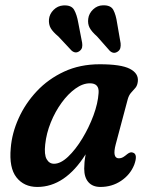

<svg xmlns="http://www.w3.org/2000/svg" viewBox="-20 -711 578 741"><path d="M426.5 -153.5Q412.5 -100 439 -100Q447.5 -100 454.8 -104.2Q462 -108.5 471.5 -116.5Q483.5 -126 493 -122Q513 -116 498 -75Q482.5 -36.5 447.2 -13Q412 10.5 367.5 10.5Q337.5 10.5 321.2 -8Q305 -26.5 305 -60Q305 -72 306.2 -85.2Q307.5 -98.5 310.5 -115.5Q231 10.5 124 10.5Q72.5 10.5 43.5 -26.5Q14.5 -63.5 21.5 -139.5Q26 -197 51.8 -254.2Q77.5 -311.5 121.8 -358.8Q166 -406 227.2 -434.5Q288.5 -463 365 -463Q447 -463 481 -445.5Q515 -428 512 -397.5Q510.5 -381.5 502.8 -372.2Q495 -363 486.2 -353.5Q477.5 -344 473 -328ZM154.5 -154Q150 -114.5 160 -96.8Q170 -79 188.5 -79Q214 -79 242.8 -106.2Q271.5 -133.5 297.5 -176.2Q323.5 -219 340.8 -265.8Q358 -312.5 360.5 -352Q363.5 -389.5 327 -389.5Q299.5 -389.5 271 -369Q242.5 -348.5 217.8 -314.5Q193 -280.5 176 -238.5Q159 -196.5 154.5 -154ZM432 -622 445.5 -544Q446.5 -534.5 444.5 -526Q442.5 -517.5 434.5 -512Q418.5 -501 403.5 -515L354.5 -570.5Q333.5 -589 325.8 -604Q318 -619 320.5 -638.5Q323 -659 339.2 -674.5Q355.5 -690 377 -690.5Q407.5 -691.5 417.5 -672.5Q427.5 -653.5 432 -622ZM282 -623.5 297 -546Q298.5 -536.5 296.8 -528.2Q295 -520 287 -514Q271.5 -502.5 256 -516L205.5 -570Q184 -588 175.8 -602.2Q167.5 -616.5 169 -636.5Q171 -657 186.8 -672.8Q202.5 -688.5 224 -690Q255 -692 265.8 -673.5Q276.5 -655 282 -623.5Z"/></svg>

Font: Fraunces 72pt SuperSoft SemiBold
Style: Italic
Weight: 600
Italic angle: -16°
Version: Version 1.000;[b76b70a41]